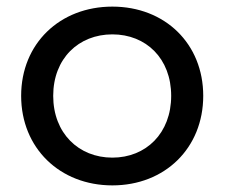

<svg xmlns="http://www.w3.org/2000/svg" viewBox="-20 -555 681 581"><path d="M320 6C479 6 595 -107 595 -265C595 -423 479 -535 320 -535C161 -535 44 -423 44 -265C44 -107 161 6 320 6ZM320 -78C218 -78 141 -152 141 -265C141 -378 218 -451 320 -451C422 -451 498 -378 498 -265C498 -152 422 -78 320 -78Z"/></svg>

Font: AWKNG-Font Medium
Style: Regular
Weight: 500
Designer: Awakening Church
Foundry: Awakening Church
Version: Version 1.700;PS 001.700;hotconv 1.0.88;makeotf.lib2.5.64775